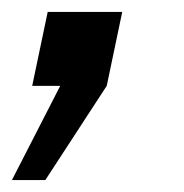

<svg xmlns="http://www.w3.org/2000/svg" viewBox="-62 -144 309 322"><path d="M143 -124 117 0 14 158H-42L39 0H-8L18 -124Z"/></svg>

Font: Decalotype Medium Italic
Style: Regular
Weight: 500
Italic angle: -12°
Designer: Alfredo Marco Pradil
Foundry: Alfredo Marco Pradil
Version: Version 1.0